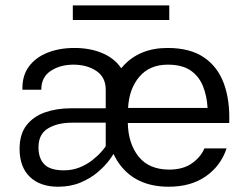

<svg xmlns="http://www.w3.org/2000/svg" viewBox="-20 -688 904 713"><path d="M608.6 -668H250.4V-613.7H608.6ZM372.6 -132.1H452.1V-354.8Q452.1 -405.5 426.4 -439.9Q400.8 -474.3 356.6 -492.1Q312.5 -509.9 256.6 -509.9Q200.4 -509.9 156 -492.2Q111.5 -474.4 86.7 -440Q61.8 -405.6 63.3 -354.8H133.3Q133.3 -401.7 168.5 -424.8Q203.7 -447.9 252.9 -447.9Q302.5 -447.9 337.5 -424.7Q372.6 -401.6 372.6 -354.8ZM52.7 -135.1Q52.7 -68.3 90.7 -31.4Q128.6 5.4 196.1 5.4Q241.9 5.4 278.7 -10Q315.5 -25.4 342.8 -48.5Q370.1 -71.6 387.4 -95.4Q404.7 -119.2 411.7 -136L377.3 -151.5Q370.5 -140.5 356.5 -124.5Q342.4 -108.5 322.1 -92.7Q301.8 -76.8 275.4 -66.2Q248.9 -55.5 217.4 -55.5Q165.9 -55.5 144.4 -78Q122.9 -100.4 122.9 -140.6Q122.9 -189.9 158.2 -211.1Q193.5 -232.4 247.5 -232.4H443.8V-285.9H243.8Q190.9 -285.9 147.6 -270.9Q104.3 -255.9 78.5 -222.8Q52.7 -189.7 52.7 -135.1ZM454.6 -231.2H831.2Q834.3 -314.5 811.6 -377.2Q788.8 -439.9 737.3 -474.9Q685.9 -509.9 602.3 -509.9Q498 -509.9 436.8 -442.2Q375.6 -374.5 375.6 -252.6Q375.6 -131.1 436.4 -62.9Q497.3 5.4 606.2 5.4Q689.1 5.4 744.4 -33.3Q799.8 -72 821.4 -136.9H739Q725.4 -104.5 692.6 -81.4Q659.8 -58.2 608.4 -58.2Q533.6 -58.2 494.9 -106.3Q456.2 -154.5 454.6 -231.2ZM455.6 -287.1Q459.4 -358.2 497.5 -403Q535.7 -447.9 603.1 -447.9Q655.7 -447.9 687 -426.8Q718.3 -405.6 733.2 -369.3Q748.2 -332.9 750.9 -287.1Z"/></svg>

Font: Estedad VF
Style: Regular
Weight: 100
Designer: Amin Abedi
Version: Version 7.3